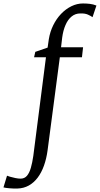

<svg xmlns="http://www.w3.org/2000/svg" viewBox="-125 -835 576 1107"><path d="M156.5 -609Q163.5 -652 181.8 -689.2Q200 -726.5 227 -754.8Q254 -783 286.5 -799Q319 -815 353.5 -815Q373 -815 392.8 -812.8Q412.5 -810.5 431 -803L408.5 -736Q399 -743 381.8 -750.8Q364.5 -758.5 338 -757.5Q309.5 -757.5 288 -740Q266.5 -722.5 252.8 -691Q239 -659.5 233.5 -618L227 -562.5H354L347.5 -505H220L149.5 30.5Q143 79.5 128.5 120Q114 160.5 92 189.5Q70 218.5 40.8 234.8Q11.5 251 -24.5 252Q-48.5 252.5 -71.2 250.5Q-94 248.5 -105 245.5L-84.5 178Q-81.5 179.5 -67.8 183.8Q-54 188 -36.5 191.5Q-19 195 -6.5 195Q16.5 195 30.5 178.5Q44.5 162 53 132.2Q61.5 102.5 67 64L140 -505H71.5L78.5 -536L149.5 -560.5Z"/></svg>

Font: Merriweather 20pt Light
Style: Italic
Weight: 300
Italic angle: -7.8°
Version: Version 2.101